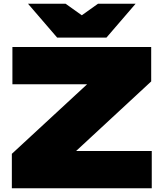

<svg xmlns="http://www.w3.org/2000/svg" viewBox="-20 -1001 870 1021"><path d="M43 0V-183L492 -598L686 -553H46V-751H784V-568L336 -153L170 -198H787V0ZM546 -801H284L129 -981H329L475 -877H355L501 -981H701Z"/></svg>

Font: Unbounded Black
Style: Regular
Weight: 900
Designer: Luke Prowse, Jean-Baptiste Morizot, Fátima Lázaro, Florian Runge
Foundry: NaN
Version: Version 1.701;gftools[0.9.28.dev5+ged2979d]